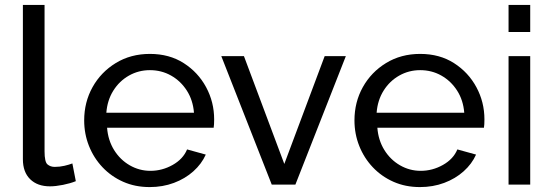

<svg xmlns="http://www.w3.org/2000/svg" viewBox="-20 -750 2245 780"><path d="M73 -730H161V-135Q161 -92 173 -82Q185 -72 202 -72Q223 -72 242 -76.5Q261 -81 274 -86L288 -14Q266 -5 236 1Q206 7 183 7Q132 7 102.5 -22Q73 -51 73 -103Z M322 -261Q322 -335 356 -396Q390 -457 450.5 -494Q511 -531 589 -531Q668 -531 726.5 -493.5Q785 -456 817.5 -395.5Q850 -335 850 -265Q850 -255 849.5 -245.5Q849 -236 848 -231H415Q419 -180 443.5 -140.5Q468 -101 507 -78.5Q546 -56 591 -56Q639 -56 681.5 -80Q724 -104 740 -143L816 -122Q799 -84 765.5 -54Q732 -24 686.5 -7Q641 10 588 10Q529 10 480.5 -11.5Q432 -33 396.5 -70.5Q361 -108 341.5 -157Q322 -206 322 -261ZM768 -292Q764 -343 739 -382Q714 -421 675 -443Q636 -465 589 -465Q543 -465 504 -443Q465 -421 440.5 -382Q416 -343 412 -292Z M1084 0 879 -522H971L1135 -84L1299 -522H1385L1180 0Z M1420 -261Q1420 -335 1454 -396Q1488 -457 1548.5 -494Q1609 -531 1687 -531Q1766 -531 1824.5 -493.5Q1883 -456 1915.5 -395.5Q1948 -335 1948 -265Q1948 -255 1947.5 -245.5Q1947 -236 1946 -231H1513Q1517 -180 1541.5 -140.5Q1566 -101 1605 -78.5Q1644 -56 1689 -56Q1737 -56 1779.5 -80Q1822 -104 1838 -143L1914 -122Q1897 -84 1863.5 -54Q1830 -24 1784.5 -7Q1739 10 1686 10Q1627 10 1578.5 -11.5Q1530 -33 1494.5 -70.5Q1459 -108 1439.5 -157Q1420 -206 1420 -261ZM1866 -292Q1862 -343 1837 -382Q1812 -421 1773 -443Q1734 -465 1687 -465Q1641 -465 1602 -443Q1563 -421 1538.5 -382Q1514 -343 1510 -292Z M2046 0V-522H2134V0ZM2046 -730H2134V-620H2046Z"/></svg>

Font: YasnoRaleway Medium
Style: Regular
Weight: 500
Designer: Matt McInerney, Pablo Impallari, Rodrigo Fuenzalida
Foundry: Matt McInerney, Pablo Impallari, Rodrigo Fuenzalida
Version: Version 4.026